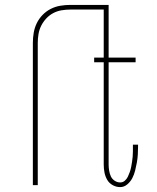

<svg xmlns="http://www.w3.org/2000/svg" viewBox="-20 -755 640 783"><path d="M114 0V-580Q114 -601 117.5 -621.5Q121 -642 130 -660.5Q139 -679 153.5 -694Q168 -709 186.5 -718.5Q205 -728 225.5 -731.5Q246 -735 267 -735H414V-716H267Q249 -716 231 -713Q213 -710 197 -701.5Q181 -693 168.5 -679.5Q156 -666 148 -650Q140 -634 137 -616Q134 -598 134 -580V0ZM470 8Q454 8 439.5 0Q425 -8 417 -22Q409 -36 406 -52Q403 -68 403 -84V-501H364V-520H403V-735H423V-520H533V-501H423V-84Q423 -72 425 -59.5Q427 -47 432 -36Q437 -25 447.5 -18Q458 -11 470 -11Q481 -11 489 -18Q497 -25 501.5 -34.5Q506 -44 509.5 -54Q513 -64 515 -74.5Q517 -85 518.5 -95Q520 -105 521 -115.5Q522 -126 522 -136.5Q522 -147 522 -158V-165H543V-157Q543 -140 542 -124Q541 -108 538 -91.5Q535 -75 531 -59Q527 -43 519.5 -28.5Q512 -14 499 -3Q486 8 470 8Z"/></svg>

Font: Iosevka Thin Extended
Style: Regular
Weight: 100
Width: 7
Monospace: yes
Designer: Belleve Invis
Foundry: Belleve Invis
Version: Version 32.5.0; ttfautohint (v1.8.4)